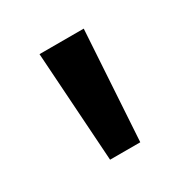

<svg xmlns="http://www.w3.org/2000/svg" viewBox="-77 -867 379 391"><g transform="rotate(-30 113.0 -671.0)"><path d="M78 -542H149L165 -800H61Z"/></g></svg>

Font: Noto Sans Malayalam ExtraCondensed Medium
Style: Regular
Weight: 500
Width: 2
Designer: Jelle Bosma - Monotype Design Team
Foundry: Monotype Imaging Inc.
Version: Version 2.104